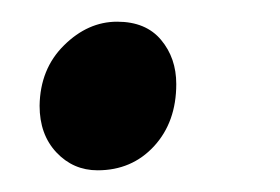

<svg xmlns="http://www.w3.org/2000/svg" viewBox="-20 -147 258 177"><path d="M16.5 -49.5Q17 -83.5 39 -105.2Q61 -127 88 -127Q114.5 -127 128.5 -110.2Q142.5 -93.5 142.5 -69.5Q142.5 -34.5 122 -12.2Q101.5 10 70 10Q47.5 10 32 -6.5Q16.5 -23 16.5 -49.5Z"/></svg>

Font: Merriweather 48pt Medium
Style: Italic
Weight: 500
Italic angle: -7.8°
Version: Version 2.101